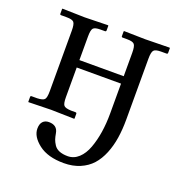

<svg xmlns="http://www.w3.org/2000/svg" viewBox="-116 -534 793 833"><g transform="rotate(20 280.5 -117.0)"><path d="M382.8 -73.7V-211.9H178.2V-75.2Q178.2 -45.4 185.5 -37.1Q192.9 -28.8 218.8 -27.8H239.3Q245.1 -27.8 245.1 -22.5V-1L244.1 1L136.2 -1.5L32.7 1L31.7 -1V-22.9Q31.7 -27.8 37.1 -27.8H63Q89.4 -28.8 96.4 -37.4Q103.5 -45.9 103.5 -75.2V-355Q103.5 -384.3 96.2 -393.1Q88.9 -401.9 63 -401.9H37.1Q31.7 -401.9 31.7 -406.7V-428.7L32.7 -430.7L136.2 -428.2L243.7 -430.7L245.1 -428.7V-407.7Q245.1 -401.9 239.3 -401.9H218.8Q193.4 -401.9 185.8 -393.6Q178.2 -385.3 178.2 -355V-246.1H382.8V-354Q382.8 -383.8 375.5 -392.8Q368.2 -401.9 342.3 -401.9H321.3Q315.9 -401.9 315.9 -406.7V-428.7L317.4 -430.7L415 -428.7L527.8 -430.7L529.3 -428.7V-407.2Q529.3 -401.9 523.4 -401.9H498Q472.7 -401.9 465.1 -393.1Q457.5 -384.3 457.5 -354V-73.7Q457.5 -27.3 451.4 12.2Q445.3 51.8 431.2 86.4Q417 121.1 395.3 145.3Q373.5 169.4 340.8 183.3Q308.1 197.3 266.6 197.3Q192.9 197.3 150.6 164.8Q108.4 132.3 108.4 95.2Q108.4 73.7 118.7 62.7Q128.9 51.8 146.5 51.8Q185.1 51.8 190.9 86.9Q193.8 103.5 197.3 113.8Q200.7 124 209 137Q217.3 149.9 233.2 156.5Q249 163.1 272.5 163.1Q300.8 163.1 322.8 142.8Q344.7 122.6 357.4 88.1Q370.1 53.7 376.5 12.7Q382.8 -28.3 382.8 -73.7Z"/></g></svg>

Font: Libertinage
Style: f
Weight: 400
Designer: OSP
Foundry: OSP
Version: Version 1.0; 2008; OFL relea